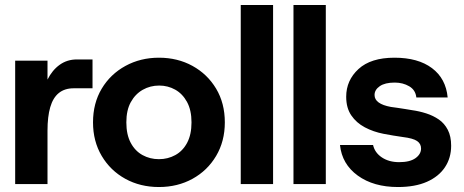

<svg xmlns="http://www.w3.org/2000/svg" viewBox="-20 -740 1866 772"><path d="M41 0V-496H171V-420Q190 -458 220 -479.5Q250 -501 289 -501H352V-385H276Q240 -385 216.5 -366Q193 -347 182 -309Q171 -271 171 -215V0Z M619 12Q544 12 484 -21Q424 -54 389 -113Q354 -172 354 -248Q354 -325 389 -383.5Q424 -442 484.5 -475Q545 -508 619 -508Q694 -508 754 -475Q814 -442 849 -383.5Q884 -325 884 -248Q884 -172 849 -113Q814 -54 754 -21Q694 12 619 12ZM619 -100Q655 -100 685 -116.5Q715 -133 732.5 -166Q750 -199 750 -248Q750 -297 732 -330Q714 -363 684.5 -379.5Q655 -396 620 -396Q584 -396 554 -379Q524 -362 506 -329.5Q488 -297 488 -248Q488 -199 505.5 -166Q523 -133 553 -116.5Q583 -100 619 -100Z M948 0V-720H1078V0Z M1160 0V-720H1290V0Z M1580 12Q1482 12 1418.5 -34Q1355 -80 1347 -157H1480Q1487 -126 1515.5 -107Q1544 -88 1585 -88Q1628 -88 1650.5 -104Q1673 -120 1673 -143Q1673 -162 1657 -173Q1641 -184 1600 -189Q1585 -191 1561 -195Q1537 -199 1522 -202Q1481 -210 1447 -228Q1413 -246 1392.5 -276Q1372 -306 1372 -351Q1372 -417 1421.5 -462.5Q1471 -508 1566 -508Q1661 -508 1717 -466Q1773 -424 1780 -348H1654Q1651 -378 1625.5 -393Q1600 -408 1567 -408Q1528 -408 1507 -393.5Q1486 -379 1486 -358Q1486 -322 1552 -310Q1562 -309 1577.5 -306.5Q1593 -304 1610 -301.5Q1627 -299 1637 -297Q1666 -293 1694 -284Q1722 -275 1744.5 -259.5Q1767 -244 1780.5 -218Q1794 -192 1794 -154Q1794 -105 1769 -67.5Q1744 -30 1696.5 -9Q1649 12 1580 12Z"/></svg>

Font: Host Grotesk Light
Style: Bold
Weight: 700
Version: Version 1.003